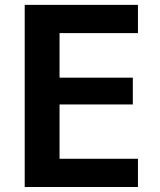

<svg xmlns="http://www.w3.org/2000/svg" viewBox="-20 -750 642 770"><path d="M218.8 -617.2V-438.5H512.7V-331.1H218.8V-113.3H533.2V0H79.1V-730.5H533.2V-617.2Z"/></svg>

Font: Mgen+ 1c bold
Style: Bold
Weight: 700
Designer: [Source Han Sans]
Ryoko NISHIZUKA  (kana & ideographs); Paul D. Hunt (Latin, Greek & Cyrillic); Wenlong ZHANG  (bopomofo
Version: Version 1.059.20150602